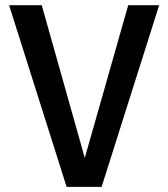

<svg xmlns="http://www.w3.org/2000/svg" viewBox="-20 -728 655 748"><path d="M142.6 -707.7 310.3 -112.8 479.5 -707.7H600L375.9 0H239.5L15.4 -707.7Z"/></svg>

Font: Fira Code Fixed Medium
Style: Regular
Weight: 500
Monospace: yes
Designer: Carrois Corporate, Edenspiekermann AG, Nikita Prokopov
Foundry: Carrois Corporate, Edenspiekermann AG, Nikita Prokopov
Version: Version 5.002